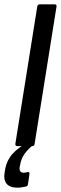

<svg xmlns="http://www.w3.org/2000/svg" viewBox="-54 -675 282 887"><path d="M26 0Q16 0 17 -11L118 -644Q120 -655 129 -655H198Q209 -655 207 -644L106 -11Q105 0 96 0ZM27 192Q-10 192 -24.5 172.5Q-39 153 -32 118L-30 105Q-22 64 5 34.5Q32 5 82 -21L100 -6Q73 16 58 38Q43 60 39 87L37 96Q33 123 56 123Q60 123 64.5 122Q69 121 73 120Q78 119 80.5 121.5Q83 124 82 130L75 177Q74 186 64 187Q55 189 46 190.5Q37 192 27 192Z"/></svg>

Font: Sofia Sans Extra Condensed SemiBold
Style: Italic
Weight: 600
Italic angle: -9°
Designer: Botio Nikoltchev, Ani Petrova
Foundry: lettersoup
Version: Version 4.101